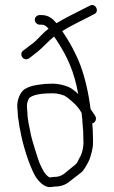

<svg xmlns="http://www.w3.org/2000/svg" viewBox="-20 -709 462 778"><path d="M148 -648H141C130.4 -648 121 -639.6 121 -629C121 -618.4 130.4 -609 141 -609H148C159.8 -609 164 -605 173 -597C173.7 -595.7 175 -594.3 177 -593C165.7 -584.3 155.3 -575 146 -565C119.4 -536.1 111.5 -532.6 86 -513L74 -504C54.4 -487.6 76.6 -457.7 98 -473L110 -482C118 -488.7 126 -495 134 -501C147.5 -510.7 179.7 -546.2 199 -561C203 -555.7 206.7 -550.3 210 -545C254.4 -476.8 280.7 -417.9 297 -328C283.8 -341.2 266.4 -353 257 -357C240.9 -363.2 216.9 -370 195 -370C185 -370 174.3 -369.7 163 -369L131 -365C108 -361.2 96.5 -357 80 -348C63 -336.7 48.4 -305.1 50 -276L52 -250C52 -240 53 -230.7 55 -222L58 -202C58.7 -196 60 -189 62 -181C71.6 -123.1 97.8 -40.5 122 3C134.1 23.1 158.5 52.1 185 49L201 47C226.2 47 245.6 39.9 261 27C269.9 20.3 300.1 -3.3 309 -10C321.2 -20 327.2 -35 336 -49C344.1 -62.5 350.1 -84.7 354 -104C359.2 -124.9 356 -152.7 356 -178C355.3 -188 354.7 -198.3 354 -209C365.9 -212 373.4 -226.1 366 -239C359.9 -248.1 354.5 -257 347 -267C346.3 -273.7 345.3 -281 344 -289C332.8 -363.5 314.1 -436.2 284 -494C275.6 -512.9 251.4 -555.8 232 -583C265.2 -603.7 300.3 -620 335 -638L362 -652C385 -661.8 366.5 -698.9 344 -686L318 -673C284.1 -655.4 242.3 -635.5 209 -615C193.6 -633.4 176.7 -648 148 -648ZM311 -249C311.7 -245 312 -240.7 312 -236C313.3 -230 314 -223 314 -215C315.3 -201.7 316.3 -189 317 -177C317 -164.3 317.3 -151.7 318 -139C319.7 -114 312.5 -84.7 302 -69C297.3 -60.5 292.5 -46.1 284 -41C279.3 -37 272 -31 262 -23C240.3 -6.4 231.5 8 198 8C192.7 8.7 187 9.3 181 10C161.5 0.3 149.1 -28.3 140 -49C133.3 -66.1 109.7 -141.6 105.5 -161C101.6 -178.7 99.7 -193 96 -208L93 -228C91.7 -235.3 91 -243.3 91 -252C90.3 -261.3 89.7 -270.3 89 -279C88 -287.9 94.6 -310.8 101 -314C121.1 -328.3 160.4 -331 194 -331C211.6 -331 229.3 -326.1 242 -321C252.5 -315.7 287 -285.9 293 -277C298.3 -271 302.7 -265 306 -259C307.3 -257 311 -252.2 311 -249Z"/></svg>

Font: Just Breathe
Style: Regular
Weight: 400
Foundry: Cannot Into Space Fonts
Version: Version 0.72